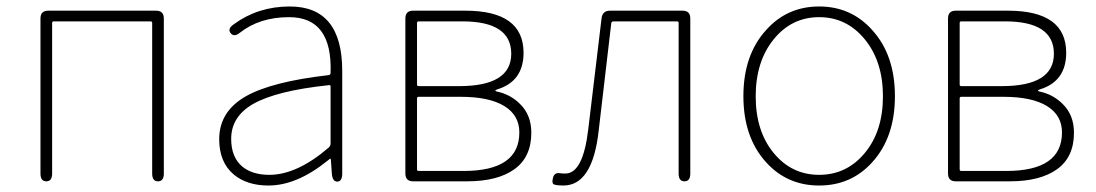

<svg xmlns="http://www.w3.org/2000/svg" viewBox="-20 -560 3385 593"><path d="M123 0Q105 0 105 -24V-503Q105 -527 129 -527H462Q486 -527 486 -503V-24Q486 0 468 0Q450 0 450 -24V-489Q450 -494 445 -494H146Q141 -494 141 -489V-24Q141 0 123 0Z M809 13Q743 13 702 -21Q657 -59 657 -130Q657 -216 740 -263Q820 -308 995 -328Q1001 -329 1001 -335Q1007 -507 873 -507Q782 -507 721 -459Q703 -444 692 -458Q682 -471 702 -485Q777 -540 875 -540Q1037 -540 1037 -341V-24Q1037 0 1022 1Q1007 1 1005 -23L1002 -65Q1002 -70 1000.5 -70Q999 -70 992 -64Q897 13 809 13ZM812 -20Q897 -20 995 -104Q1001 -109 1001 -117V-293Q1001 -298 996 -297Q834 -280 762 -239Q694 -200 694 -131Q694 -74 729 -45Q760 -20 812 -20Z M1256 0Q1232 0 1232 -24V-503Q1232 -527 1256 -527H1417Q1597 -527 1597 -397Q1597 -309 1516 -284Q1510 -282 1510 -280Q1510 -278 1516 -277Q1557 -268 1586 -239Q1621 -205 1621 -150Q1621 -75 1569 -37.5Q1517 0 1423 0ZM1268 -37Q1268 -32 1273 -32H1412Q1584 -32 1584 -151Q1584 -204 1537.5 -232.5Q1491 -261 1403 -261H1273Q1268 -261 1268 -256ZM1268 -299Q1268 -294 1273 -294H1398Q1559 -294 1559 -394Q1559 -494 1408 -494H1273Q1268 -494 1268 -489Z M1720 13Q1701 13 1692 10Q1683 7 1688 -11Q1692 -28 1710 -25Q1715 -24 1726 -24Q1781 -24 1797 -162L1838 -504Q1841 -527 1864 -527H2088Q2112 -527 2112 -503V-24Q2112 0 2094 0Q2076 0 2076 -24V-489Q2076 -494 2071 -494H1875Q1869 -494 1868 -489L1829 -156Q1810 13 1720 13Z M2346 -59Q2276 -136 2276 -263Q2276 -390 2346 -467Q2411 -540 2510 -540Q2609 -540 2674 -467Q2744 -390 2744 -263Q2744 -136 2674 -59Q2609 13 2510 13Q2411 13 2346 -59ZM2369.5 -87.5Q2425 -20 2510 -20Q2595 -20 2651 -87.5Q2707 -155 2707 -262.5Q2707 -370 2651 -438.5Q2595 -507 2510 -507Q2425 -507 2369.5 -438.5Q2314 -370 2314 -262.5Q2314 -155 2369.5 -87.5Z M2932 0Q2908 0 2908 -24V-503Q2908 -527 2932 -527H3093Q3273 -527 3273 -397Q3273 -309 3192 -284Q3186 -282 3186 -280Q3186 -278 3192 -277Q3233 -268 3262 -239Q3297 -205 3297 -150Q3297 -75 3245 -37.5Q3193 0 3099 0ZM2944 -37Q2944 -32 2949 -32H3088Q3260 -32 3260 -151Q3260 -204 3213.5 -232.5Q3167 -261 3079 -261H2949Q2944 -261 2944 -256ZM2944 -299Q2944 -294 2949 -294H3074Q3235 -294 3235 -394Q3235 -494 3084 -494H2949Q2944 -494 2944 -489Z"/></svg>

Font: Resource Han Rounded KR ExtraLight
Style: Regular
Weight: 250
Designer: Cyano Hao (round all glyphs); Ryoko NISHIZUKA 西塚涼子 (kana, bopomofo & ideographs); Paul D. Hunt (Latin, Greek & Cyrillic)
Foundry: Cyano Hao
Version: 0.990